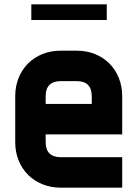

<svg xmlns="http://www.w3.org/2000/svg" viewBox="-20 -863 632 883"><path d="M542 0H260Q214 0 175.5 -15.5Q137 -31 109 -59Q81 -87 65.5 -125.5Q50 -164 50 -210V-420Q50 -466 65.5 -504.5Q81 -543 109 -571Q137 -599 175.5 -614.5Q214 -630 260 -630H332Q378 -630 416.5 -614.5Q455 -599 483 -571Q511 -543 526.5 -504.5Q542 -466 542 -420V-245H190V-210Q190 -140 260 -140H542ZM124 -843H471V-771H124ZM190 -420V-385H402V-420Q402 -490 332 -490H260Q190 -490 190 -420Z"/></svg>

Font: CAT North
Style: Regular
Weight: 400
Designer: Peter Wiegel
Foundry: Peter Wiegel
Version: Version 1.000